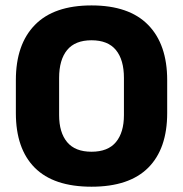

<svg xmlns="http://www.w3.org/2000/svg" viewBox="-20 -673 675 708"><path d="M317.5 15.5Q178 15.5 108.2 -54.5Q38.5 -124.5 38.5 -256V-377.5Q38.5 -509.5 108.8 -581.2Q179 -653 317.5 -653Q456 -653 526.2 -581.2Q596.5 -509.5 596.5 -377.5V-256Q596.5 -124.5 526.5 -54.5Q456.5 15.5 317.5 15.5ZM317.5 -113.5Q378 -113.5 407.5 -149Q437 -184.5 437 -248.5V-385.5Q437 -452.5 407.5 -488.5Q378 -524.5 317.5 -524.5Q257 -524.5 227.5 -488.5Q198 -452.5 198 -385.5V-248.5Q198 -184.5 227.5 -149Q257 -113.5 317.5 -113.5Z"/></svg>

Font: Anek Kannada Medium
Style: Bold
Weight: 700
Version: Version 1.003